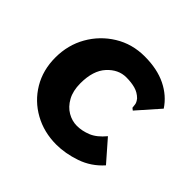

<svg xmlns="http://www.w3.org/2000/svg" viewBox="-130 -615 759 759"><g transform="rotate(45 250.0 -235.0)"><path d="M274 12Q205 12 149 -19Q93 -50 60.5 -104.5Q28 -159 28 -229Q28 -299 60.5 -356Q93 -413 149 -447.5Q205 -482 275 -482Q345 -482 395 -457.5Q445 -433 474 -389L399 -304L393 -297L384 -304Q383 -312 382 -321Q381 -330 371 -343Q354 -360 332 -366Q310 -372 282 -372Q238 -372 204 -335Q170 -298 170 -227Q170 -185 186 -156Q202 -127 227 -112.5Q252 -98 279 -98Q308 -98 337.5 -110Q367 -122 395 -156L471 -69Q432 -25 378 -6.5Q324 12 274 12Z"/></g></svg>

Font: Inconsolata Black
Style: Regular
Weight: 900
Monospace: yes
Designer: Raph Levien, Cyreal, Brenton Simpson
Foundry: Raph Levien, Cyreal, Google
Version: Version 3.001; ttfautohint (v1.8.2.53-6de2)